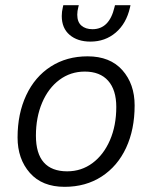

<svg xmlns="http://www.w3.org/2000/svg" viewBox="-20 -713 585 743"><path d="M48 -181Q48 -273 81.5 -344.5Q115 -416 176.5 -455.5Q238 -495 319 -495Q406 -495 453.5 -441.5Q501 -388 501 -305Q501 -212 468 -141Q435 -70 373.5 -30Q312 10 230 10Q143 10 95.5 -44Q48 -98 48 -181ZM430 -299Q430 -365 398.5 -400.5Q367 -436 308 -436Q253 -436 210 -404Q167 -372 143 -315.5Q119 -259 119 -188Q119 -119 149.5 -84.5Q180 -50 240 -50Q295 -50 338 -82Q381 -114 405.5 -170.5Q430 -227 430 -299ZM219 -651Q219 -668 223 -684L225 -693H285L283 -685Q279 -670 279 -656Q279 -628 295 -614Q311 -600 338 -600Q403 -600 423 -685L425 -693H485L483 -684Q469 -622 428 -587Q387 -552 330 -552Q280 -552 249.5 -578Q219 -604 219 -651Z"/></svg>

Font: Niramit Light
Style: Italic
Weight: 300
Italic angle: -10°
Designer: Katatrad Aksorn Co.,Ltd.
Foundry: Cadson Demak Co.,Ltd.
Version: Version 1.000; ttfautohint (v1.6)